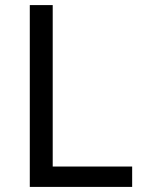

<svg xmlns="http://www.w3.org/2000/svg" viewBox="-20 -734 564 754"><path d="M97 0V-714H187V-80H499V0Z"/></svg>

Font: Noto Sans IKEA
Style: Regular
Weight: 400
Designer: Monotype Design Team
Foundry: Monotype Imaging Inc.
Version: Version 2.001